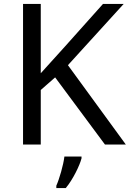

<svg xmlns="http://www.w3.org/2000/svg" viewBox="-20 -734 659 975"><path d="M619 0 325 -403 608 -714H503L310 -498C269 -452 227 -407 187 -362V-714H97V0H187V-277L260 -341L513 0ZM394 70V61H307C302 104 281 176 266 209V221H314C350 178 385 106 394 70Z"/></svg>

Font: Noto Sans Mro
Style: Regular
Weight: 400
Designer: Monotype Design Team
Foundry: Monotype Imaging Inc.
Version: Version 2.001